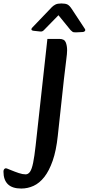

<svg xmlns="http://www.w3.org/2000/svg" viewBox="-152 -920 513 1110"><path d="M-29 170Q-81 170 -106.5 145Q-132 120 -132 72Q-132 62 -127.5 57.5Q-123 53 -119 53Q-114 53 -108.5 55.5Q-103 58 -90 63Q-66 73 -43.5 80.5Q-21 88 -4 88Q11 88 21.5 73Q32 58 39.5 21.5Q47 -15 54 -78L122 -695H192Q220 -695 228 -675.5Q236 -656 236 -629Q236 -611 231 -574Q226 -537 218 -466L182 -134Q173 -49 152.5 9.5Q132 68 104 103.5Q76 139 42 154.5Q8 170 -29 170ZM35 -761Q28 -754 30 -748.5Q32 -743 42 -742L79 -738Q87 -737 92 -739Q97 -741 101 -745L186 -832L256 -746Q261 -741 267 -736.5Q273 -732 290 -733L328 -735Q336 -736 339.5 -741.5Q343 -747 338 -754L263 -868Q250 -888 238 -894Q226 -900 203 -900Q181 -900 169 -894Q157 -888 148 -879Z"/></svg>

Font: Alkatra
Style: Regular
Weight: 400
Designer: Suman Bhandary
Version: Version 1.100;gftools[0.9.22]